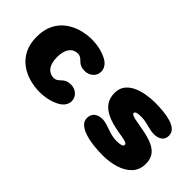

<svg xmlns="http://www.w3.org/2000/svg" viewBox="-23 -881 1284 1284"><g transform="rotate(45 619.0 -239.0)"><path d="M332.5 9.5Q283 9.5 234.5 -4.2Q186 -18 146 -47.5Q106 -77 82 -124.5Q58 -172 58 -239Q58 -306 82 -353.5Q106 -401 146 -430.5Q186 -460 234.5 -473.8Q283 -487.5 332.5 -487.5Q373 -487.5 410.2 -478.8Q447.5 -470 477.5 -454Q504 -440 516.5 -419.8Q529 -399.5 529 -379.5Q529 -346 504.8 -324.8Q480.5 -303.5 448 -303.5Q423.5 -303.5 407.5 -310.5Q391.5 -317.5 380.5 -329.5Q371 -340 359.2 -347.2Q347.5 -354.5 332 -354.5Q314.5 -354.5 299.8 -347.5Q285 -340.5 274 -326.2Q263 -312 256.8 -290.2Q250.5 -268.5 250.5 -239Q250.5 -209.5 256.8 -187.8Q263 -166 274 -152Q285 -138 299.8 -131Q314.5 -124 332 -124Q347.5 -124 359.2 -131.2Q371 -138.5 380.5 -148.5Q392 -160.5 407.8 -167.8Q423.5 -175 448 -175Q480.5 -175 504.8 -153.8Q529 -132.5 529 -98.5Q529 -78.5 516.5 -58.8Q504 -39 477.5 -24.5Q447.5 -8 410.2 0.8Q373 9.5 332.5 9.5Z M930.5 10.5Q885.5 10.5 841 5.2Q796.5 0 760 -12Q723.5 -24 701.8 -43.5Q680 -63 680 -91.5Q680 -126 702 -143.5Q724 -161 758.5 -161Q772 -161 788.8 -157.2Q805.5 -153.5 824 -146.5Q840 -141 857 -135.5Q874 -130 892 -126.5Q910 -123 928.5 -123Q956.5 -123 971.5 -127.8Q986.5 -132.5 986.5 -145Q986.5 -152.5 976.5 -157.5Q966.5 -162.5 946 -166.8Q925.5 -171 893.5 -176Q829 -187 784 -207.2Q739 -227.5 715.5 -260.2Q692 -293 692 -341.5Q692 -383 713 -411Q734 -439 768.8 -455.8Q803.5 -472.5 846 -480Q888.5 -487.5 931 -487.5Q969.5 -487.5 1008.5 -483.8Q1047.5 -480 1080 -470.2Q1112.5 -460.5 1132.2 -442.5Q1152 -424.5 1152 -395.5Q1152 -364 1129.8 -348Q1107.5 -332 1075 -332Q1057.5 -332 1041.5 -335Q1025.5 -338 1009.5 -342.5Q994 -347 974.8 -351Q955.5 -355 933.5 -355Q922.5 -355 912.5 -354.5Q902.5 -354 894.5 -352Q886.5 -350 882 -346.2Q877.5 -342.5 877.5 -336Q877.5 -329 889.2 -323.5Q901 -318 921.5 -313.8Q942 -309.5 969 -305Q1033 -295 1079.5 -278.8Q1126 -262.5 1151 -233Q1176 -203.5 1176 -154Q1176 -97 1141.5 -60.5Q1107 -24 1051.2 -6.8Q995.5 10.5 930.5 10.5Z"/></g></svg>

Font: Sono Monospace ExtraBold
Style: Regular
Weight: 800
Version: Version 2.112